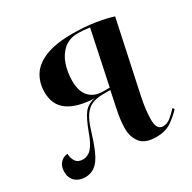

<svg xmlns="http://www.w3.org/2000/svg" viewBox="-140 -673 808 810"><g transform="rotate(-30 264.0 -267.5)"><path d="M400 10Q346 10 324 -18Q302 -46 302 -87Q302 -126 313 -177L330 -259H294Q265 -259 243 -250.5Q221 -242 204 -218.5Q187 -195 173 -148Q147 -60 121.5 -26.5Q96 7 56 7Q26 7 7.5 -10Q-11 -27 -11 -57Q-11 -84 4 -100Q19 -116 39 -116Q39 -96 49.5 -79.5Q60 -63 84 -63Q110 -63 128 -84Q146 -105 162 -150Q183 -207 201.5 -231Q220 -255 255 -262Q173 -265 129 -296Q85 -327 85 -389Q85 -435 107 -470Q129 -505 178.5 -525Q228 -545 311 -545Q369 -545 419.5 -537Q470 -529 503 -518L429 -172Q416 -111 416 -64Q416 -15 447 -15Q467 -15 483 -28Q499 -41 519 -62L525 -54Q503 -30 474 -10Q445 10 400 10ZM301 -269H333L388 -530Q360 -535 331 -535Q289 -535 262 -511.5Q235 -488 222.5 -451Q210 -414 210 -373Q210 -321 234 -295Q258 -269 301 -269Z"/></g></svg>

Font: Noto Serif Display Condensed SemiBold
Style: Italic
Weight: 600
Width: 3
Italic angle: -12°
Designer: Monotype Design Team
Foundry: Monotype Imaging Inc.
Version: Version 2.009